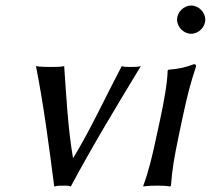

<svg xmlns="http://www.w3.org/2000/svg" viewBox="-20 -671 762 694"><path d="M176 3C186 0 202 0 211 0C220 0 229 0 236 3C314 -143 400 -285 489 -432C480 -429 459 -429 450 -429C441 -429 427 -429 420 -432C362 -322 304 -196 244 -99C225 -211 220 -320 212 -432C200 -429 179 -429 167 -429C153 -429 124 -429 110 -432C139 -285 157 -143 176 3Z M558 -235 546 -180C530 -105 518 -54 498 0V3C498 3 513 0 548 0C582 0 595 3 595 3L598 0C602 -57 610 -104 626 -180L641 -251C657 -326 668 -368 688 -429C690 -436 687 -439 681 -439C654 -429 630 -422 589 -419L586 -416C585 -373 574 -310 558 -235ZM620 -600C620 -573 644 -549 671 -549C698 -549 722 -573 722 -600C722 -627 698 -651 671 -651C644 -651 620 -627 620 -600Z"/></svg>

Font: Libertinus Sans
Style: Italic
Weight: 400
Italic angle: -12°
Designer: Philipp H. Poll, Khaled Hosny
Foundry: Caleb Maclennan
Version: Version 7.050;RELEASE